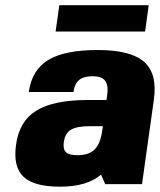

<svg xmlns="http://www.w3.org/2000/svg" viewBox="-20 -700 608 730"><path d="M208.5 9.8Q108.9 9.8 69.1 -28.1Q29.3 -65.9 41 -149.9Q53.2 -239.3 118.4 -279.5Q183.6 -319.8 314.9 -319.8H384.8L387.7 -339.8Q392.6 -376.5 379.4 -393.3Q366.2 -410.2 332.5 -410.2Q298.3 -410.2 281 -396Q263.7 -381.8 259.3 -350.1H89.4Q101.1 -434.1 163.3 -471.9Q225.6 -509.8 351.6 -509.8Q477.5 -509.8 528.3 -464.6Q579.1 -419.4 564.9 -319.8L520 0H379.9L364.3 -36.1Q310.5 9.8 208.5 9.8ZM371.1 -220.2H320.8Q272.5 -220.2 250 -207Q227.5 -193.8 222.7 -160.2Q218.8 -132.3 231 -121.1Q243.2 -109.9 275.4 -109.9Q317.4 -109.9 339.4 -131.3Q361.3 -152.8 368.2 -200.2ZM191.4 -580.1 205.6 -680.2H545.4L531.7 -580.1Z"/></svg>

Font: Fivo Sans Heavy
Style: Regular
Weight: 900
Designer: Alexander Slobzheninov
Foundry: Alexander Slobzheninov
Version: 1.0